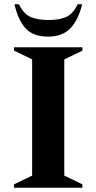

<svg xmlns="http://www.w3.org/2000/svg" viewBox="-20 -882 453 902"><path d="M46 0V-16L131 -57V-603L46 -644V-660H367V-644L282 -603V-57L367 -16V0ZM207 -710Q135 -710 100 -749Q65 -788 48 -862H69Q92 -815 125.5 -801.5Q159 -788 207 -788Q255 -788 288 -801Q321 -814 345 -862H366Q348 -788 310.5 -749Q273 -710 207 -710Z"/></svg>

Font: Spectral
Style: Bold
Weight: 700
Designer: Jean-Baptiste Levee
Foundry: Production Type
Version: Version 2.001